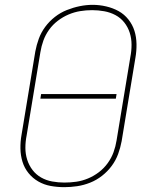

<svg xmlns="http://www.w3.org/2000/svg" viewBox="-20 -766 640 794"><path d="M246 8Q217 8 189.5 3Q162 -2 138.5 -15.5Q115 -29 98 -50Q81 -71 73 -97Q65 -123 64.5 -151.5Q64 -180 69 -208L126 -553Q131 -580 140.5 -606Q150 -632 167 -655Q184 -678 207 -696Q230 -714 256.5 -724.5Q283 -735 310 -740.5Q337 -746 363 -746Q391 -746 419 -739.5Q447 -733 470.5 -720Q494 -707 511 -685.5Q528 -664 536 -638.5Q544 -613 544.5 -584Q545 -555 540 -527L483 -182Q478 -155 468.5 -129Q459 -103 442 -80Q425 -57 402 -39Q379 -21 352.5 -10.5Q326 0 299 4Q272 8 246 8ZM246 -11Q271 -11 295.5 -14.5Q320 -18 344 -28Q368 -38 389 -54Q410 -70 425.5 -91.5Q441 -113 449.5 -136.5Q458 -160 462 -185L519 -530Q524 -555 524 -581Q524 -607 516.5 -630.5Q509 -654 494 -673Q479 -692 457.5 -703.5Q436 -715 411 -719.5Q386 -724 361 -724Q336 -724 311.5 -720Q287 -716 263.5 -706Q240 -696 219 -680Q198 -664 183 -643Q168 -622 159.5 -598.5Q151 -575 147 -550L90 -205Q85 -180 85 -154.5Q85 -129 92.5 -105.5Q100 -82 114.5 -63Q129 -44 150 -32Q171 -20 196 -15.5Q221 -11 246 -11ZM147 -358 150 -377H462L459 -358Z"/></svg>

Font: Iosevka Curly Thin Extended
Style: Italic
Weight: 100
Width: 7
Italic angle: -9°
Monospace: yes
Designer: Belleve Invis
Foundry: Belleve Invis
Version: Version 11.1.0; ttfautohint (v1.8.3)